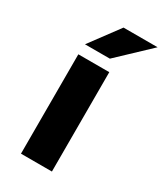

<svg xmlns="http://www.w3.org/2000/svg" viewBox="-187 -812 752 884"><g transform="rotate(30 189.5 -369.5)"><path d="M244.1 -528.3V0H79.6V-528.3ZM83 -583.5 198.2 -738.8H379.4L215.3 -583.5Z"/></g></svg>

Font: Bert Sans Black
Style: Regular
Weight: 900
Designer: Christian Robertson, Adam Twardoch, & Cristiano Sobral
Foundry: Google
Version: Version 12.135;January 10, 2020;FontCreator 12.0.0.2547 64-b